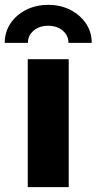

<svg xmlns="http://www.w3.org/2000/svg" viewBox="-64 -774 400 794"><path d="M50.8 0V-529.3H220.2V0ZM135.3 -753.9Q187 -753.9 227.5 -732.9Q268.1 -711.9 291.7 -676.5Q315.4 -641.1 315.4 -596.7H219.2Q219.2 -627.4 195.3 -647.5Q171.4 -667.5 135.3 -667.5Q99.1 -667.5 75.2 -647.5Q51.3 -627.4 51.3 -596.7H-44.4Q-44.4 -641.1 -21 -676.5Q2.4 -711.9 43.2 -732.9Q84 -753.9 135.3 -753.9Z"/></svg>

Font: Inter 24pt ExtraBold
Style: Regular
Weight: 800
Designer: Rasmus Andersson
Foundry: rsms
Version: Version 4.001;git-66647c0bb